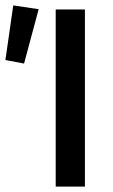

<svg xmlns="http://www.w3.org/2000/svg" viewBox="-36 -690 419 710"><path d="M13 -670 -16 -468 53 -455 107 -656ZM170 -655V0H278V-655Z"/></svg>

Font: Cambridge Sans Medium
Style: Regular
Weight: 500
Version: Version 2.020;PS 002.020;hotconv 1.0.88;makeotf.lib2.5.64775